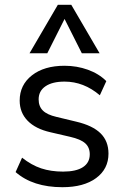

<svg xmlns="http://www.w3.org/2000/svg" viewBox="-20 -773 520 800"><path d="M45 -56 72 -116Q111 -85 151.5 -71.5Q192 -58 243 -58Q297 -58 325.5 -76.5Q354 -95 354 -130Q354 -159 335 -176Q316 -193 272 -203L190 -222Q128 -236 95 -270Q62 -304 62 -354Q62 -419 113 -459Q164 -499 249 -499Q300 -499 346 -482.5Q392 -466 423 -435L396 -376Q329 -433 249 -433Q198 -433 169.5 -413.5Q141 -394 141 -359Q141 -330 158.5 -312.5Q176 -295 215 -286L298 -266Q366 -250 399 -217.5Q432 -185 432 -133Q432 -69 380.5 -31Q329 7 240 7Q117 7 45 -56ZM177 -551H103L221 -753H277L395 -551H321L249 -694Z"/></svg>

Font: wassup Sans
Style: Regular
Weight: 400
Version: Version 2.001